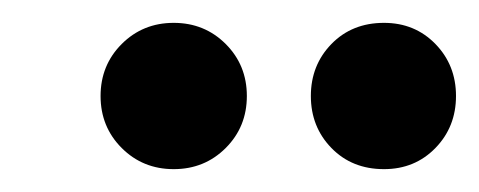

<svg xmlns="http://www.w3.org/2000/svg" viewBox="-20 -711 419 168"><path d="M132 -563Q105 -563 86.5 -581.5Q68 -600 68 -627Q68 -654 86.5 -672.5Q105 -691 132 -691Q159 -691 177.5 -672.5Q196 -654 196 -627Q196 -600 177.5 -581.5Q159 -563 132 -563ZM316 -563Q288 -563 270 -581.5Q252 -600 252 -627Q252 -654 270 -672.5Q288 -691 316 -691Q343 -691 361 -672.5Q379 -654 379 -627Q379 -600 361 -581.5Q343 -563 316 -563Z"/></svg>

Font: DM Sans 24pt
Style: Bold Italic
Weight: 700
Italic angle: -10°
Designer: Colophon Foundry, Jonny Pinhorn
Foundry: Colophon Foundry
Version: Version 4.004;gftools[0.9.30]